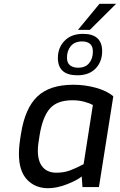

<svg xmlns="http://www.w3.org/2000/svg" viewBox="-20 -989 634 1015"><path d="M80 -176Q80 -218 91 -282Q112 -416 177 -478.5Q242 -541 368 -541Q429 -541 487 -525Q545 -509 579 -480L503 0H416L412 -56Q386 -35 333 -14.5Q280 6 234 6Q166 6 123 -39.5Q80 -85 80 -176ZM422 -121 471 -434Q455 -443 426 -451Q397 -459 363 -459Q282 -459 243.5 -415Q205 -371 189 -272Q180 -221 180 -193Q180 -136 205.5 -106Q231 -76 278 -76Q317 -76 348.5 -87.5Q380 -99 422 -121ZM286 -683Q286 -737 321.5 -773.5Q357 -810 419 -810Q520 -810 520 -718Q520 -663 485.5 -627Q451 -591 389 -591Q286 -591 286 -683ZM471 -716Q471 -745 455.5 -757.5Q440 -770 415 -770Q375 -770 354.5 -745.5Q334 -721 334 -684Q334 -656 350.5 -643.5Q367 -631 393 -631Q431 -631 451 -655Q471 -679 471 -716ZM506 -969H594L455 -831H392Z"/></svg>

Font: Exo Medium
Style: Italic
Weight: 500
Italic angle: -9°
Designer: Natanael Gama
Foundry: Natanael Gama
Version: Version 1.500; ttfautohint (v1.6)